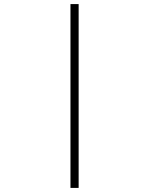

<svg xmlns="http://www.w3.org/2000/svg" viewBox="-20 -820 730 940"><path d="M325 -800V100H365V-800Z"/></svg>

Font: Melete UltraLight
Style: Regular
Weight: 200
Width: 6
Designer: Sora Sagano
Foundry: DOT COLON
Version: Version 0.200;FEAKit 1.0